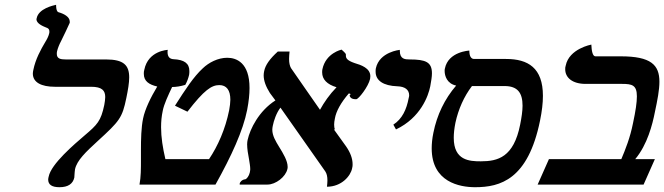

<svg xmlns="http://www.w3.org/2000/svg" viewBox="-20 -770 2771 801"><path d="M218 -556C221 -569 228 -586 234 -597C240 -608 270 -672 271 -675V-680C271 -700 246 -713 224 -719C221 -720 214 -724 214 -750C201 -747 141 -734 133 -694C133 -692 132 -691 132 -690C132 -672 158 -661 173 -655C179 -653 186 -650 186 -638C186 -635 186 -633 185 -630C183 -620 175 -604 169 -595C150 -563 128 -523 119 -478C118 -473 117 -468 117 -463C117 -426 153 -408 209 -408H360C406 -408 419 -392 419 -365C419 -355 417 -344 415 -332C401 -265 386 -250 333 -205C291 -169 193 -86 183 -33C182 -29 181 -25 181 -21C181 0 196 11 228 11C264 11 284 -3 290 -29C290 -32 291 -38 291 -44C291 -49 292 -55 293 -64C301 -101 338 -136 387 -181C479 -265 490 -278 507 -361C514 -395 519 -424 519 -447C519 -498 496 -522 422 -522H254C233 -522 217 -525 217 -545C217 -548 217 -552 218 -556Z M577 -276C569 -238 568 -189 568 -143V-103C568 -67 568 -32 562 0H879C946 -120 994 -225 1011 -311C1018 -347 1021 -377 1021 -403C1021 -508 967 -529 928 -529C889 -529 851 -509 826 -485C788 -450 754 -398 710 -329L762 -304C832 -395 863 -415 895 -415C925 -415 941 -394 941 -354C941 -342 939 -327 936 -310C920 -231 889 -161 852 -106H670C659 -153 652 -197 652 -239C652 -263 654 -285 659 -308C664 -335 682 -373 698 -407C714 -407 734 -410 753 -416C761 -430 766 -445 769 -458C770 -463 770 -469 770 -474C770 -506 748 -521 704 -523C687 -524 679 -534 679 -553C679 -556 679 -559 680 -562C680 -562 598 -559 582 -479C580 -473 580 -468 580 -462C580 -431 602 -417 636 -409C609 -364 585 -315 577 -276Z M1524 -441C1524 -445 1525 -448 1525 -452C1525 -486 1486 -499 1459 -507C1427 -518 1423 -528 1423 -538V-542C1423 -545 1422 -548 1405 -563C1405 -563 1339 -549 1325 -481C1324 -477 1324 -472 1324 -468C1324 -439 1344 -418 1384 -406C1354 -375 1332 -343 1315 -312C1275 -370 1233 -429 1194 -486C1189 -495 1186 -507 1186 -524C1186 -534 1187 -544 1188 -555H1139C1106 -525 1087 -499 1082 -473C1081 -468 1080 -462 1080 -456C1080 -433 1089 -409 1106 -382C1113 -372 1122 -361 1129 -351C1060 -307 1023 -232 1013 -186C1012 -181 1011 -175 1011 -168C1011 -149 1015 -126 1019 -105C1021 -91 1024 -77 1024 -64C1024 -60 1023 -55 1022 -50C1019 -36 1009 -23 1003 -22C990 -21 980 -10 980 -3V0H1096C1130 0 1172 -32 1179 -65C1180 -68 1180 -71 1180 -74C1180 -99 1162 -129 1144 -158C1130 -181 1116 -204 1116 -229C1116 -234 1117 -240 1118 -245C1122 -266 1133 -299 1150 -321C1216 -227 1271 -149 1337 -55C1343 -46 1346 -34 1346 -17C1346 -9 1345 0 1344 9C1405 9 1443 -36 1449 -68C1451 -74 1451 -80 1451 -85C1451 -108 1442 -133 1424 -159C1407 -183 1390 -207 1373 -230H1377C1375 -235 1374 -242 1374 -250C1374 -257 1375 -266 1377 -275C1382 -306 1403 -343 1435 -380C1448 -379 1439 -372 1439 -372H1438C1441 -363 1446 -356 1466 -356C1476 -356 1517 -409 1524 -441Z M1632 -230C1735 -279 1767 -370 1775 -410C1779 -432 1782 -450 1782 -464C1782 -511 1756 -522 1689 -522C1670 -522 1648 -523 1648 -558V-562C1648 -562 1563 -554 1548 -485C1547 -480 1547 -476 1547 -471C1547 -434 1579 -412 1638 -410C1669 -409 1687 -396 1687 -372C1687 -368 1686 -365 1685 -361C1676 -313 1658 -274 1621 -250Z M1962 11C2067 11 2183 -21 2233 -267C2241 -306 2245 -340 2245 -370C2245 -487 2183 -524 2091 -524H1958C1945 -524 1938 -536 1938 -559C1938 -559 1850 -555 1836 -484C1835 -481 1835 -478 1835 -474C1835 -453 1845 -421 1883 -413C1835 -357 1803 -291 1788 -216C1783 -192 1781 -170 1781 -151C1781 -10 1898 11 1962 11ZM2085 -411C2140 -411 2160 -382 2160 -329C2160 -307 2156 -280 2150 -250C2123 -114 2057 -97 1986 -97C1939 -97 1873 -100 1873 -195C1873 -213 1875 -233 1880 -258C1892 -314 1916 -368 1949 -411Z M2570 -535H2464C2452 -535 2448 -559 2447 -584C2447 -584 2354 -567 2340 -496C2338 -491 2338 -486 2338 -481C2338 -446 2368 -420 2423 -420H2575C2617 -420 2637 -415 2637 -368C2637 -343 2632 -308 2621 -257C2609 -196 2589 -146 2572 -106H2270L2223 0H2665L2712 -106H2630C2681 -167 2702 -251 2712 -302C2723 -353 2731 -395 2731 -429C2731 -499 2696 -535 2570 -535Z"/></svg>

Font: Libertinus Serif
Style: Bold Italic
Weight: 700
Italic angle: -12°
Designer: Philipp H. Poll, Khaled Hosny
Foundry: Caleb Maclennan
Version: Version 7.050;RELEASE